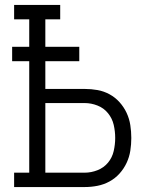

<svg xmlns="http://www.w3.org/2000/svg" viewBox="-20 -755 640 775"><path d="M37 0V-58H98V-508H29V-566H98V-677H37V-735H223V-677H163V-566H300V-508H163V-396H322Q348 -396 373.5 -391.5Q399 -387 422 -374.5Q445 -362 462.5 -342.5Q480 -323 491 -299.5Q502 -276 506 -250Q510 -224 510 -198Q510 -172 506 -146.5Q502 -121 491 -97.5Q480 -74 462.5 -54.5Q445 -35 422 -22.5Q399 -10 373.5 -5Q348 0 322 0ZM163 -58H322Q348 -58 373.5 -68Q399 -78 416 -98.5Q433 -119 439 -145.5Q445 -172 445 -198Q445 -225 439 -251Q433 -277 416 -298Q399 -319 373.5 -329Q348 -339 322 -339H163Z"/></svg>

Font: Iosevka Slab Light Extended
Style: Regular
Weight: 300
Width: 7
Monospace: yes
Designer: Belleve Invis
Foundry: Belleve Invis
Version: Version 11.1.0; ttfautohint (v1.8.3)